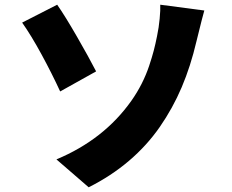

<svg xmlns="http://www.w3.org/2000/svg" viewBox="-20 -751 996 823"><path d="M221.9 -67.8Q425.4 -152.7 543 -318.9Q567.8 -354 587.2 -392.2Q606.5 -430.4 619.1 -468.2Q631.7 -506 639 -533.9Q646.3 -561.8 653.1 -595.9Q660.9 -632.8 664.4 -670.8Q668 -708.8 666.9 -730.8L855.8 -706Q850.1 -687.9 822.1 -573.9Q797.2 -467.3 758.9 -377.1Q720.5 -286.9 665 -206.9Q609.4 -126.8 532.8 -61.6Q456.3 3.6 360.1 51.8ZM74.9 -654.1 225.1 -730.8Q258.9 -682.5 309.8 -594.1Q360.8 -505.7 392 -445L237.9 -359Q203.1 -434.7 158.4 -517Q113.6 -599.4 74.9 -654.1Z"/></svg>

Font: Karasuma Gothic
Style: Black
Weight: 900
Designer: Rasmus Andersson / Ryoko Nishizuka
Foundry: Genbu
Version: Version 1.00